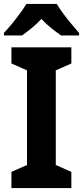

<svg xmlns="http://www.w3.org/2000/svg" viewBox="-27 -954 421 974"><path d="M335 0H31V-82L110 -117V-597L31 -632V-714H335V-632L256 -597V-117L335 -82ZM261 -934Q274 -912 293.5 -885.5Q313 -859 334.5 -833.5Q356 -808 374 -787V-774H283Q260 -790 233.5 -811Q207 -832 183 -858Q159 -832 133 -811Q107 -790 85 -774H-7V-787Q11 -806 32.5 -832Q54 -858 74 -885.5Q94 -913 107 -934Z"/></svg>

Font: Noto Sans Thai SemiCondensed
Style: Bold
Weight: 700
Width: 4
Designer: Monotype Design Team
Foundry: Monotype Imaging Inc.
Version: Version 2.001